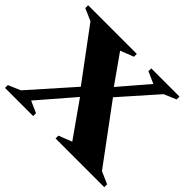

<svg xmlns="http://www.w3.org/2000/svg" viewBox="-150 -884 1097 1097"><g transform="rotate(45 399.0 -335.0)"><path d="M487 -54.5 337.5 -266.5 154.5 -54.5 225.5 -23V0H-2V-23L72 -54.5L299.5 -311L74 -614.5L0 -647V-670H393V-647L312.5 -615.5L434 -443.5L581.5 -615.5L510 -647V-670H738V-647L664 -615.5L472 -398.5L726 -55.5L800 -23V0H406.5V-23Z"/></g></svg>

Font: Newsreader Text ExtraBold
Style: Regular
Weight: 800
Designer: Hugues Gentile
Foundry: Production Type
Version: Version 1.001